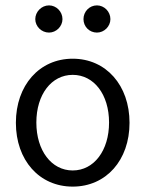

<svg xmlns="http://www.w3.org/2000/svg" viewBox="-20 -685 540 713"><path d="M162 -564C189 -564 212 -587 212 -614C212 -642 189 -665 162 -665C134 -665 111 -641 111 -614C111 -587 134 -564 162 -564ZM340 -564C367 -564 390 -587 390 -614C390 -642 367 -665 340 -665C312 -665 290 -642 290 -614C290 -586 312 -564 340 -564ZM250 8C374 8 461 -90 461 -229C461 -368 374 -467 250 -467C126 -467 39 -368 39 -229C39 -90 126 8 250 8ZM250 -52C171 -52 115 -126 115 -230C115 -334 171 -407 250 -407C329 -407 385 -334 385 -230C385 -126 329 -52 250 -52Z"/></svg>

Font: Inconsolata Thin
Style: Regular
Weight: 100
Monospace: yes
Designer: Raph Levien, Cyreal, Brenton Simpson
Foundry: Raph Levien, Cyreal, Google
Version: Version 3.100